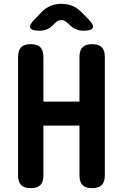

<svg xmlns="http://www.w3.org/2000/svg" viewBox="-20 -970 640 1000"><path d="M393.9 -315.9H206.1V-56Q206.1 -22.3 190 -6.1Q173.9 10 140.3 10Q106.6 10 90.3 -6.1Q74.1 -22.3 74.1 -56V-674Q74.1 -707.7 90.2 -723.9Q106.3 -740 139.9 -740Q173.6 -740 189.9 -723.9Q206.1 -707.7 206.1 -674V-440.9H393.9V-674Q393.9 -707.7 410 -723.9Q426.1 -740 459.7 -740Q493.4 -740 509.7 -723.9Q525.9 -707.7 525.9 -674V-56Q525.9 -22.3 509.8 -6.1Q493.7 10 460.1 10Q426.4 10 410.1 -6.1Q393.9 -22.3 393.9 -56ZM186.3 -810Q143.9 -810 137.5 -824.8Q131.1 -839.6 160.7 -869.9L195.7 -906.3Q217.7 -929 243.4 -939.5Q269.2 -950 300 -950Q330.8 -950 356.7 -939.5Q382.6 -929 404.6 -906.3L440.6 -869.6Q469.9 -840.3 463.3 -825.2Q456.7 -810 415.3 -810Q394.1 -810 376.9 -817.1Q359.8 -824.1 344.3 -838.6L332.8 -849.5Q316 -865.6 298.9 -865.6Q281.8 -865.6 265.7 -848.8L256.9 -840.3Q242.1 -824.8 224.8 -817.4Q207.5 -810 186.3 -810Z"/></svg>

Font: Maple Mono
Style: Regular
Weight: 400
Monospace: yes
Designer: subframe7536
Version: Version 7.300